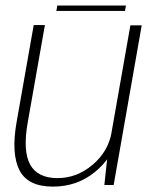

<svg xmlns="http://www.w3.org/2000/svg" viewBox="-20 -686 562 712"><path d="M367 0H401.5L505.5 -592H463.5L379 -112ZM146.5 -593H105L41.5 -233Q21 -116.5 52 -55.2Q83 6 176 6Q266 6 332 -48.2Q398 -102.5 410 -170L394 -195.5Q381.5 -124 323.2 -74.8Q265 -25.5 193 -25.5Q119.5 -25.5 91.8 -75.8Q64 -126 83 -233ZM189 -645.5H443.5L447 -665.5H192.5Z"/></svg>

Font: Anybody UltraCondensed Thin ExtraLight
Style: Italic
Weight: 250
Italic angle: -10°
Version: Version 1.111